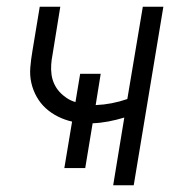

<svg xmlns="http://www.w3.org/2000/svg" viewBox="-20 -550 540 570"><path d="M316 0 349 -201Q326 -194 302.5 -189.5Q279 -185 255 -184L233 -51H171L194 -189Q172 -194 152 -204Q132 -214 116 -228.5Q100 -243 89 -262.5Q78 -282 73 -304Q68 -326 70 -350Q72 -374 76 -397L98 -530H159L136 -388Q133 -373 132 -358Q131 -343 133 -328.5Q135 -314 141 -301Q147 -288 156.5 -277.5Q166 -267 178 -259Q190 -251 204 -247L218 -331H279L264 -238Q288 -239 311.5 -243.5Q335 -248 358 -256L404 -530H465L377 0Z"/></svg>

Font: Iosevka Curly Light Oblique
Style: Regular
Weight: 300
Italic angle: -9°
Monospace: yes
Designer: Belleve Invis
Foundry: Belleve Invis
Version: Version 11.1.0; ttfautohint (v1.8.3)